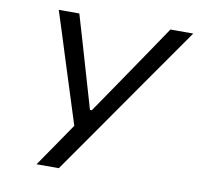

<svg xmlns="http://www.w3.org/2000/svg" viewBox="-79 -796 907 878"><g transform="rotate(10 374.0 -356.5)"><path d="M146.5 0Q179.5 -47.5 214 -98Q248 -147.5 286 -203L188 -511.5Q172 -562.5 157.5 -608.5Q142.5 -654 124 -713H219.5Q237.5 -652.5 250.2 -608.8Q263 -565 274.5 -525.5Q286 -485.5 300 -438L344 -287H352.5L454 -435.5Q487.5 -484.5 515 -525Q542.5 -565.5 572.5 -609.5Q602 -653.5 642.5 -713H748.5Q703 -648.5 654.5 -578.5Q605.5 -508.5 564.5 -450L407 -224.5Q371.5 -173.5 329.8 -114Q288 -54.5 250 0Z"/></g></svg>

Font: Heraclito
Style: Italic
Weight: 400
Italic angle: -12°
Designer: Kostas Bartsokas (font) & Cristiano Sobral (main changes)
Foundry: Kostas Bartsokas (font) & Cristiano Sobral (main changes)
Version: Version 1.00;July 8, 2020;FontCreator 13.0.0.2655 64-bit